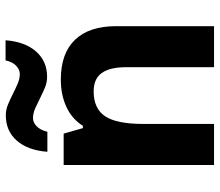

<svg xmlns="http://www.w3.org/2000/svg" viewBox="-70 -727 797 697"><g transform="rotate(-90 328.5 -378.5)"><path d="M582 0H433.1V-318.8Q433.1 -377.9 412.1 -407.5Q391.1 -437 345.2 -437Q282.7 -437 254.9 -395.3Q227.1 -353.5 227.1 -256.8V0H78.1V-545.9H191.9L211.9 -476.1H220.2Q245.1 -515.6 288.8 -535.9Q332.5 -556.2 388.2 -556.2Q483.4 -556.2 532.7 -504.6Q582 -453.1 582 -356ZM248 -657.2Q232.9 -657.2 219 -644.3Q205.1 -631.3 198.7 -605H126Q131.3 -675.8 166.3 -715.8Q201.2 -755.9 258.8 -755.9Q278.8 -755.9 298.1 -747.8Q317.4 -739.7 336.2 -730.2Q355 -720.7 373 -712.9Q391.1 -705.1 408.7 -705.1Q423.8 -705.1 437.7 -717.8Q451.7 -730.5 458 -756.8H530.8Q525.4 -686 490 -646Q454.6 -606 397.9 -606Q377.9 -606 358.6 -614Q339.4 -622.1 320.6 -631.6Q301.8 -641.1 283.7 -649.2Q265.6 -657.2 248 -657.2Z"/></g></svg>

Font: Zoram GWebM
Style: Bold
Weight: 700
Foundry: Ascender Corporation
Version: Version 1.000